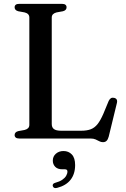

<svg xmlns="http://www.w3.org/2000/svg" viewBox="-20 -720 656 998"><path d="M307 -661.5 274 -655.5Q262 -652.5 255.5 -646Q249 -639.5 249 -628.5V-75.5Q249 -57 260.8 -48.8Q272.5 -40.5 297 -40.5H402.5Q431.5 -40.5 451.5 -48Q471.5 -55.5 486.8 -74.5Q502 -93.5 517 -128L545 -195.5Q550 -205.5 556.5 -209.5Q563 -213.5 572.5 -211.5Q582.5 -209.5 586.5 -202.8Q590.5 -196 587.5 -184L545 -9.5Q541 5 534 12Q527 19 515 19Q505 19 496.2 14.2Q487.5 9.5 477 4.8Q466.5 0 450.5 0H80.5Q67.5 0 61.8 -5Q56 -10 56 -18Q56 -33.5 75 -38.5L108 -44.5Q120 -47.5 126.2 -54Q132.5 -60.5 132.5 -71.5V-628.5Q132.5 -639.5 126.2 -646Q120 -652.5 108 -655.5L75 -661.5Q56 -666.5 56 -682Q56 -690.5 61.8 -695.2Q67.5 -700 80.5 -700H301.5Q314.5 -700 320.2 -695.2Q326 -690.5 326 -682Q326 -666.5 307 -661.5ZM304 160Q279.5 160 267 147Q254.5 134 254.5 115Q254.5 93 270.5 79Q286.5 65 310 65Q336.5 65 353.5 83Q370.5 101 370.5 138Q370.5 184 347 214.2Q323.5 244.5 277 256.5Q267.5 259 262 256.5Q256.5 254 254.5 247.5Q252.5 242 255.8 237Q259 232 267.5 230Q289.5 224 303.2 214.8Q317 205.5 323.8 194Q330.5 182.5 330.5 171.5Q330.5 160 317.5 160Z"/></svg>

Font: Fraunces 12pt
Style: Regular
Weight: 400
Version: Version 1.000;[b76b70a41]